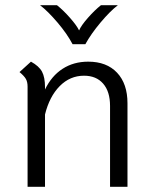

<svg xmlns="http://www.w3.org/2000/svg" viewBox="-20 -718 585 738"><path d="M470 -321V0H403V-311Q403 -366 376.5 -396.5Q350 -427 303 -427Q249 -427 209.5 -387Q170 -347 153 -278V0H86V-385Q86 -403 79.5 -414.5Q73 -426 55 -441L99 -481Q130 -464 141.5 -442.5Q153 -421 153 -383V-374Q178 -426 220.5 -453.5Q263 -481 319 -481Q390 -481 430 -438.5Q470 -396 470 -321ZM134 -698H199Q223 -679 249 -649.5Q275 -620 284 -601Q292 -620 318 -649.5Q344 -679 368 -698H433Q403 -675 366.5 -631.5Q330 -588 308 -548H259Q238 -588 201 -631.5Q164 -675 134 -698Z"/></svg>

Font: KoHo
Style: Regular
Weight: 400
Version: Version 1.000; ttfautohint (v1.6)